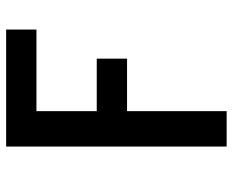

<svg xmlns="http://www.w3.org/2000/svg" viewBox="-88 -482 775 640"><g transform="rotate(-90 300.0 -162.5)"><path d="M131 205V-530H521V-429H249V-228H424V-127H249V205Z"/></g></svg>

Font: Iosevka Curly Slab Extended
Style: Bold
Weight: 700
Width: 7
Monospace: yes
Designer: Belleve Invis
Foundry: Belleve Invis
Version: Version 11.1.0; ttfautohint (v1.8.3)